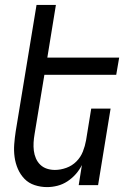

<svg xmlns="http://www.w3.org/2000/svg" viewBox="-20 -755 540 783"><path d="M172 8Q146 8 121.5 0Q97 -8 80 -25.5Q63 -43 53 -66Q43 -89 39.5 -114.5Q36 -140 38 -166.5Q40 -193 44 -219L129 -735H208L173 -520H466L454 -450H161L121 -208Q118 -191 117 -174Q116 -157 118 -140.5Q120 -124 126.5 -109Q133 -94 144.5 -83Q156 -72 171.5 -67Q187 -62 204 -62Q227 -62 250.5 -70.5Q274 -79 291.5 -96.5Q309 -114 318 -137Q327 -160 331 -183L352 -312H431L380 0H301L314 -82Q304 -62 289 -45Q274 -28 255 -15.5Q236 -3 214.5 2.5Q193 8 172 8Z"/></svg>

Font: Iosevka Term Curly Oblique
Style: Regular
Weight: 400
Italic angle: -9°
Designer: Belleve Invis
Foundry: Belleve Invis
Version: Version 32.3.0